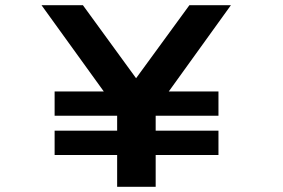

<svg xmlns="http://www.w3.org/2000/svg" viewBox="-20 -720 1090 740"><path d="M190.5 -216.5H431.5V-274H190.5V-367.5H380L140 -700H299.5L504.5 -418.5L710 -700H870L630.5 -367.5H822V-274H580V-216.5H822V-122.5H580V0H431.5V-122.5H190.5Z"/></svg>

Font: League Mono Extended SemiBold
Style: Regular
Weight: 600
Width: 9
Designer: Tyler Finck
Foundry: The League of Moveable Type / Tyler Finck
Version: Version 2.210